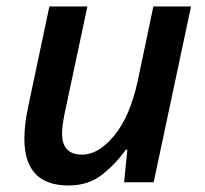

<svg xmlns="http://www.w3.org/2000/svg" viewBox="-20 -561 631 591"><path d="M191 10Q252 10 294.5 -23.5Q337 -57 367 -100H372L362 0H453L568 -541H452L404 -312Q380 -202 331.5 -143.5Q283 -85 233 -85Q171 -85 171 -150Q171 -172 179 -212L249 -541H132L66 -229Q55 -176 55 -134Q55 10 191 10Z"/></svg>

Font: Noto Sans UI Medium
Style: Italic
Weight: 500
Italic angle: -12°
Designer: Monotype Design Team
Foundry: Monotype Imaging Inc.
Version: Version 1.901